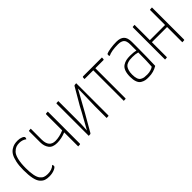

<svg xmlns="http://www.w3.org/2000/svg" viewBox="131 -1291 2082 2082"><g transform="rotate(-45 1172.0 -250.0)"><path d="M313 -474Q313 -462 306 -452Q273 -479 223 -479Q195 -479 173.5 -471Q152 -463 129 -440Q106 -417 93 -365Q80 -313 80 -235Q80 -169 89 -125Q98 -81 115.5 -59Q133 -37 154 -29Q175 -21 205 -21Q271 -21 308 -58Q314 -47 314 -36Q314 -21 279.5 -5.5Q245 10 198 10Q163 10 138.5 1.5Q114 -7 91.5 -32Q69 -57 58 -108.5Q47 -160 47 -239Q47 -308 58.5 -359Q70 -410 87 -438.5Q104 -467 130 -483.5Q156 -500 178.5 -505Q201 -510 229 -510Q261 -510 287 -499Q313 -488 313 -474Z M683 -11Q683 -3 678.5 -1.5Q674 0 649 0V-215Q581 -187 515 -187Q446 -187 417.5 -226.5Q389 -266 389 -322V-489Q389 -497 393 -498.5Q397 -500 421 -500V-334Q421 -216 518 -216Q579 -216 649 -246V-489Q649 -497 653.5 -498.5Q658 -500 683 -500Z M1084 -491Q1087 -500 1118 -500V-8Q1118 -2 1113 -1Q1108 0 1085 0V-183Q1085 -184 1086.5 -237Q1088 -290 1089.5 -355Q1091 -420 1091 -446Q961 -209 957 -204L845 -9Q841 -3 835.5 -1.5Q830 0 811 0V-492Q811 -498 817 -499Q823 -500 844 -500V-207Q844 -181 843 -150Q842 -119 840 -91Q838 -63 838 -55Q969 -289 972 -299Z M1380 -468V-10Q1380 -2 1376.5 -1Q1373 0 1348 0V-468H1214Q1214 -490 1216 -495Q1218 -500 1225 -500H1513Q1513 -478 1511.5 -473Q1510 -468 1502 -468Z M1579 -470Q1579 -482 1585 -486Q1603 -495 1649 -502.5Q1695 -510 1744 -510Q1803 -510 1832.5 -482Q1862 -454 1862 -389V-325Q1862 -160 1857 -27Q1796 10 1724 10Q1693 11 1671 6.5Q1649 2 1626.5 -11.5Q1604 -25 1592 -56.5Q1580 -88 1580 -136Q1580 -187 1593 -221Q1606 -255 1631 -271Q1656 -287 1681.5 -292.5Q1707 -298 1741 -298Q1796 -298 1830 -288V-383Q1830 -439 1806 -458.5Q1782 -478 1736 -478Q1636 -478 1584 -452Q1579 -461 1579 -470ZM1830 -260Q1796 -270 1750 -270Q1725 -270 1708.5 -268Q1692 -266 1672 -258.5Q1652 -251 1640.5 -237Q1629 -223 1621 -198Q1613 -173 1613 -137Q1613 -97 1622 -72Q1631 -47 1650 -36.5Q1669 -26 1685.5 -23.5Q1702 -21 1731 -21Q1760 -21 1786.5 -29.5Q1813 -38 1824 -48Q1830 -123 1830 -260Z M2280 -11Q2280 -3 2276 -1.5Q2272 0 2246 0V-234H2013V-11Q2013 -3 2009.5 -1.5Q2006 0 1981 0V-489Q1981 -497 1984.5 -498.5Q1988 -500 2013 -500V-265H2246V-489Q2246 -497 2250 -498.5Q2254 -500 2280 -500Z"/></g></svg>

Font: Yanone Kaffeesatz Thin
Style: Regular
Weight: 250
Designer: Yanone (Cyrillic: Daniel Pouzeot)
Foundry: Yanone
Version: Version 1.003;PS 001.003;hotconv 1.0.88;makeotf.lib2.5.64775